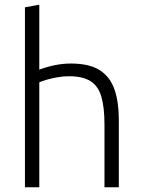

<svg xmlns="http://www.w3.org/2000/svg" viewBox="-20 -796 606 816"><path d="M86 0V-765L147 -776V-500Q179 -512 213 -519Q247 -526 281 -526Q361 -526 405 -497Q449 -468 467 -414.5Q485 -361 485 -288V0H424V-268Q424 -341 410.5 -386Q397 -431 364 -451.5Q331 -472 273 -472Q249 -472 223.5 -467.5Q198 -463 177.5 -457Q157 -451 147 -446V0Z"/></svg>

Font: Ubuntu Sans Light
Style: Regular
Weight: 300
Designer: Dalton Maag Ltd
Foundry: Dalton Maag Ltd
Version: Version 1.006; ttfautohint (v1.8.4.7-5d5b)